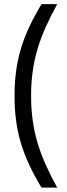

<svg xmlns="http://www.w3.org/2000/svg" viewBox="-20 -753 315 908"><path d="M176.3 134.3H250.5C170.9 -11.2 127 -129.4 127 -299.8C127 -469.7 170.9 -587.9 250.5 -733.4H176.3C88.9 -587.9 48.8 -469.7 48.8 -299.8C48.8 -299.8 48.8 -299.3 48.8 -299.3C48.8 -129.4 88.9 -11.2 176.3 134.3Z"/></svg>

Font: Faust Sans
Style: Regular
Weight: 400
Designer: Andreas Faust
Version: Version 1.003;Glyphs 3.1.2 (3151)